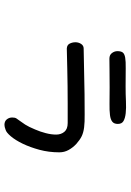

<svg xmlns="http://www.w3.org/2000/svg" viewBox="115 -665 575 845"><g transform="rotate(90 402.5 -242.5)"><path d="M238.3 -436.5Q221.7 -436.5 213.4 -447.8Q205.1 -459 205.1 -471.7Q205.1 -487.3 210.9 -495.1Q216.8 -502.9 233.4 -505.9Q250 -508.8 280.3 -508.3Q310.5 -507.8 360.4 -507.8Q395.5 -507.8 425.8 -509.3Q456.1 -510.7 478 -508.3Q500 -505.9 512.7 -498.5Q525.4 -491.2 525.4 -473.6Q525.4 -457 515.6 -449.2Q505.9 -441.4 486.3 -439Q466.8 -436.5 436.5 -437Q406.2 -437.5 364.3 -437.5Q322.3 -437.5 286.1 -437Q250 -436.5 238.3 -436.5ZM193.4 -249Q177.7 -250 171.9 -261.7Q166 -273.4 166 -287.1Q166 -300.8 173.3 -312Q180.7 -323.2 193.4 -323.2L394.5 -327.1Q448.2 -327.1 482.9 -327.6Q517.6 -328.1 540.5 -325.2Q563.5 -322.3 579.6 -314.5Q595.7 -306.6 613.3 -291Q629.9 -275.4 640.1 -256.8Q650.4 -238.3 650.4 -215.8Q650.4 -169.9 639.2 -128.4Q627.9 -86.9 612.3 -54.7Q596.7 -22.5 579.6 -2.4Q562.5 17.6 550.8 20.5Q538.1 25.4 529.3 25.4Q513.7 25.4 505.4 15.1Q497.1 4.9 497.1 -8.8Q497.1 -20.5 501 -26.9Q504.9 -33.2 511.7 -42Q518.6 -50.8 528.3 -65.9Q538.1 -81.1 549.8 -109.4Q559.6 -131.8 565.9 -156.2Q572.3 -180.7 572.3 -202.1Q572.3 -223.6 560.1 -238.3Q547.9 -252.9 521.5 -252.9Q476.6 -252.9 437 -252.9Q397.5 -252.9 358.4 -252.4Q319.3 -252 279.3 -251Q239.3 -250 193.4 -249Z"/></g></svg>

Font: Gamja Flower
Style: Regular
Weight: 400
Designer: YoonDesign Inc.
Foundry: YoonDesign Inc.
Version: Version 3.00;build 20171102